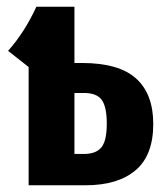

<svg xmlns="http://www.w3.org/2000/svg" viewBox="-20 -550 487 570"><path d="M435 -182Q435 -89 382.5 -44.5Q330 0 234 0H65V-351L4 -399Q53 -454 88 -530H201V-363H223Q333 -363 384 -317Q435 -271 435 -182ZM297 -183Q297 -233 282 -253.5Q267 -274 229 -274H201V-93H230Q265 -93 281 -112.5Q297 -132 297 -183Z"/></svg>

Font: Fira Sans Compressed SemiBold
Style: Regular
Weight: 600
Width: 1
Designer: bBox Type GmbH & Carrois Corporate GbR & Edenspiekermann AG
Foundry: bBox Type GmbH & Carrois Corporate GbR & Edenspiekermann AG
Version: Version 4.301